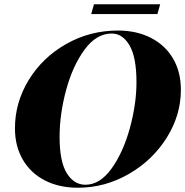

<svg xmlns="http://www.w3.org/2000/svg" viewBox="-20 -867 867 899"><path d="M50 -266Q50 -387 114.5 -492.5Q179 -598 290 -661Q401 -724 532 -724Q620 -724 687 -689.5Q754 -655 790.5 -592.5Q827 -530 827 -446Q827 -328 760.5 -222Q694 -116 582.5 -52Q471 12 345 12Q256 12 189.5 -22.5Q123 -57 86.5 -120Q50 -183 50 -266ZM380 -2Q448 -2 502.5 -78Q557 -154 588 -267Q619 -380 619 -482Q619 -599 586.5 -654.5Q554 -710 503 -710Q431 -710 375.5 -634Q320 -558 289.5 -445Q259 -332 259 -226Q259 -111 292.5 -56.5Q326 -2 380 -2ZM730 -847 717 -801H407L420 -847Z"/></svg>

Font: Nyght Serif Dark Italic
Style: Regular
Weight: 800
Italic angle: -16°
Designer: Maksym Kobuzan
Version: Version 0.400